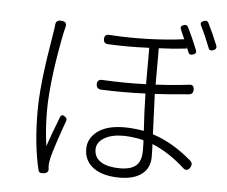

<svg xmlns="http://www.w3.org/2000/svg" viewBox="-55 -853 1118 946"><g transform="rotate(5 503.5 -380.0)"><path d="M177 28Q171 26 168 16Q138 -108 138 -275Q138 -367 156 -497Q162 -542 175 -621Q182 -662 184 -677Q186 -689 187 -701Q188 -730 216 -727Q233 -726 238 -718Q243 -710 238 -693Q234 -679 233 -673Q214 -581 200 -481Q184 -360 184 -280Q184 -190 196 -105Q215 -162 251 -254Q259 -272 276 -257Q288 -248 282 -235Q278 -225 270 -202Q227 -79 220 -44Q215 -21 216 -2Q216 1 217 2Q220 27 194 29Q182 30 177 28ZM569 18Q489 18 442 -14Q393 -48 393 -109Q393 -158 434 -192Q482 -231 570 -231Q614 -231 668 -222Q662 -311 660 -406Q551 -401 440 -406Q417 -408 417 -431Q417 -455 442 -454Q557 -448 659 -452V-632Q557 -627 455 -632Q433 -633 433 -655Q433 -680 458 -678Q649 -666 827 -689Q813 -721 807 -735Q799 -752 818 -758Q833 -764 840 -751Q865 -701 889 -641Q896 -624 877 -618Q858 -611 852 -630Q846 -644 843 -652V-645Q843 -644 842 -644Q768 -636 706 -634V-544V-454Q789 -458 872 -468Q895 -471 895 -445Q895 -424 876 -421Q784 -412 706 -408Q709 -318 714 -209Q813 -178 908 -96Q924 -82 912 -62Q896 -37 874 -59Q799 -127 716 -161Q716 -155 717 -145Q718 -111 718 -98Q718 -42 678.5 -12Q639 18 569 18ZM567 -28Q627 -28 652 -56Q672 -79 672 -126Q672 -135 671 -165Q670 -172 670 -176Q616 -189 569 -189Q511 -189 475 -167Q439 -145 439 -110Q439 -70 474 -48Q508 -28 567 -28ZM950 -658Q943 -676 927 -714Q915 -741 904 -763Q895 -779 915 -787Q931 -793 938 -781Q965 -727 987 -672Q993 -655 975 -648Q955 -640 950 -658Z"/></g></svg>

Font: GenSenRounded TW L
Style: Regular
Weight: 300
Version: Version 1.501;PS 1;hotconv 16.6.51;makeotf.lib2.5.65220